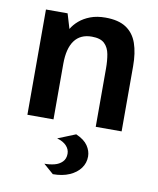

<svg xmlns="http://www.w3.org/2000/svg" viewBox="-85 -573 734 891"><g transform="rotate(10 282.5 -128.0)"><path d="M61 0V-496H163L184 -426Q196 -447 217.5 -465.5Q239 -484 269.5 -495.5Q300 -507 340 -507Q402 -507 438 -483Q474 -459 489.5 -414.5Q505 -370 505 -307V0H383V-275Q383 -311 377.5 -341.5Q372 -372 353 -390.5Q334 -409 293 -409Q239 -409 211.5 -371.5Q184 -334 184 -261V0ZM225 251 178 210Q203 210 225 204.5Q247 199 261.5 184.5Q276 170 276 146Q276 125 260.5 108.5Q245 92 216 84L300 50Q339 67 355.5 91.5Q372 116 372 142Q372 173 354 197.5Q336 222 303 236.5Q270 251 225 251Z"/></g></svg>

Font: Atkinson Hyperlegible Next SemiBold
Style: Regular
Weight: 600
Designer: Elliott Scott, Megan Eiswerth, Linus Boman, Theodore Petrosky, Letters from Sweden
Foundry: Applied Design Works, Letters from Sweden
Version: Version 2.001